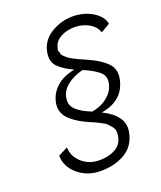

<svg xmlns="http://www.w3.org/2000/svg" viewBox="-134 -796 748 892"><g transform="rotate(-20 239.5 -350.0)"><path d="M290 -460Q240 -447 210 -422Q180 -397 175 -365Q171 -344 177.5 -328Q184 -312 201 -299Q218 -286 230.5 -279.5Q243 -273 267 -263Q313 -271 345.5 -298Q378 -325 384 -362Q391 -396 364.5 -418Q338 -440 290 -460ZM99 -147Q100 -102 135.5 -70.5Q171 -39 222 -39Q267 -39 300 -57Q333 -75 340 -114Q343 -129 341 -141.5Q339 -154 329 -165Q319 -176 313.5 -182Q308 -188 288.5 -198Q269 -208 265 -210Q261 -212 237 -222Q210 -234 191.5 -245Q173 -256 153.5 -272.5Q134 -289 125.5 -311Q117 -333 122 -359Q130 -402 163.5 -433Q197 -464 255 -475Q206 -497 181 -523Q156 -549 164 -593Q173 -647 222.5 -678.5Q272 -710 331 -710Q386 -710 429 -684Q472 -658 479 -620L434 -594Q425 -624 393 -642Q361 -660 323 -660Q283 -660 252.5 -643Q222 -626 216 -593Q212 -587 215.5 -579Q219 -571 219.5 -566Q220 -561 227 -554.5Q234 -548 238 -544Q242 -540 251 -534.5Q260 -529 265.5 -526Q271 -523 281.5 -518Q292 -513 297.5 -510.5Q303 -508 313 -503.5Q323 -499 328 -497Q385 -472 416 -441.5Q447 -411 439 -366Q421 -263 307 -244Q408 -194 395 -118Q384 -53 333.5 -21.5Q283 10 210 10Q146 10 99.5 -28.5Q53 -67 52 -123Z"/></g></svg>

Font: Renner* Light
Style: Light Italic
Weight: 300
Italic angle: -10°
Version: Version 003.000 ; ttfautohint (v0.97) -l 8 -r 50 -G 200 -x 1